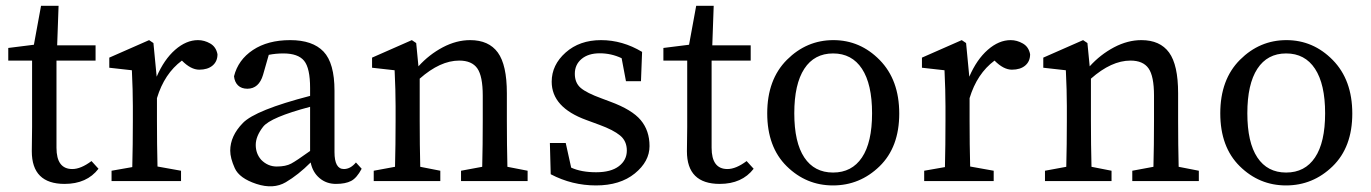

<svg xmlns="http://www.w3.org/2000/svg" viewBox="-20 -631 4776 669"><path d="M91.8 -419.9H8.8V-463.9L98.1 -475.1L123 -610.8H184.1L179.2 -473.1H313V-419.9H176.8V-116.2Q176.8 -42 231.9 -42Q261.7 -42 298.8 -69.8L323.2 -43Q282.7 9.8 205.1 9.8Q90.8 9.8 90.8 -104L91.8 -189Z M526.9 -210Q526.9 -127 528.8 -50.8L610.8 -36.1V0H368.7V-36.1L440.9 -48.8Q442.9 -125 442.9 -210V-261.2Q442.9 -315.4 439.5 -386.2L360.8 -395V-430.2L499.5 -491.2L514.6 -481L525.9 -363.8Q551.8 -423.8 590.3 -457.5Q628.9 -491.2 669.9 -491.2Q691.9 -491.2 712.4 -479.5Q732.9 -467.8 737.8 -441.9Q737.8 -417 720.7 -402.6Q703.6 -388.2 674.3 -388.2Q645 -388.2 613.8 -419.9Q552.7 -374.5 526.9 -289.1Z M1178.2 -42Q1201.2 -42 1220.2 -64.9L1240.2 -43Q1223.1 -10.7 1203.4 -0.5Q1183.6 9.8 1150.4 9.8Q1117.2 9.8 1093.3 -10.5Q1069.3 -30.8 1062.5 -64.9Q1019 -21.5 975.8 3.9Q932.6 29.3 873.3 9.8Q814 -9.8 798.1 -44.9Q782.2 -80.1 782.2 -106Q782.2 -157.2 826.2 -202.4Q870.1 -247.6 1060.5 -296.9V-324.2Q1060.5 -393.6 1039.6 -419.2Q1018.6 -444.8 967.3 -444.8Q940.9 -444.8 916.5 -439.9L896.5 -370.1Q882.3 -322.3 842.3 -321.8Q821.3 -321.8 809.3 -333.5Q797.4 -345.2 795.4 -365.2Q809.6 -422.4 861.3 -456.8Q913.1 -491.2 991.2 -491.2Q1069.3 -491.2 1107.4 -451.2Q1145.5 -411.1 1145.5 -314.9V-101.1Q1145.5 -42 1178.2 -42ZM890.1 -74.2Q913.1 -50.8 944.3 -50.8Q975.6 -50.8 994.6 -61Q1013.7 -71.3 1060.5 -105V-258.8Q922.4 -222.2 896.7 -189.2Q871.1 -156.2 871.1 -126Q871.1 -95.7 890.1 -74.2Z M1580.1 -419.9Q1513.7 -419.9 1442.4 -356.9V-210Q1442.4 -126 1444.3 -49.8L1514.2 -36.1V0H1282.2V-36.1L1356.4 -49.8Q1358.4 -126 1358.4 -210V-261.2Q1358.4 -315.4 1355 -386.2L1276.4 -395V-430.2L1415 -491.2L1430.2 -481L1438 -399.9Q1475.1 -440.9 1522.7 -466.1Q1570.3 -491.2 1618.2 -491.2Q1683.1 -491.2 1714.6 -448Q1746.1 -404.8 1746.1 -306.2V-210Q1746.1 -126 1748 -49.8L1818.4 -36.1V0H1586.4V-36.1L1660.2 -49.8Q1662.1 -124 1662.1 -210V-297.9Q1662.1 -365.7 1643.1 -392.8Q1624 -419.9 1580.1 -419.9Z M2076.2 -288.1 2106 -276.9Q2182.1 -249 2212.6 -212.4Q2243.2 -175.8 2243.2 -122.1Q2243.2 -68.4 2191.9 -26.6Q2140.6 15.1 2056.6 15.1Q1973.1 15.1 1898.9 -23.9L1896 -132.8H1951.2L1970.2 -46.9Q2005.4 -30.8 2057.1 -30.8Q2108.9 -30.8 2136.5 -52Q2164.1 -73.2 2164.1 -106.4Q2164.1 -139.6 2140.6 -158.9Q2117.2 -178.2 2069.3 -195.8L2022.9 -212.9Q1902.3 -256.8 1902.3 -346.2Q1902.3 -404.8 1950.9 -448Q1999.5 -491.2 2074.2 -491.2Q2148.9 -491.2 2217.3 -450.2L2213.4 -348.1H2161.1L2146 -428.2Q2109.9 -445.3 2069.8 -445.3Q2029.8 -445.3 2006.3 -425.5Q1982.9 -405.8 1982.9 -374Q1982.9 -342.3 2003.4 -324.7Q2023.9 -307.1 2076.2 -288.1Z M2374.5 -419.9H2291.5V-463.9L2380.9 -475.1L2405.8 -610.8H2466.8L2461.9 -473.1H2595.7V-419.9H2459.5V-116.2Q2459.5 -42 2514.6 -42Q2544.4 -42 2581.5 -69.8L2606 -43Q2565.4 9.8 2487.8 9.8Q2373.5 9.8 2373.5 -104L2374.5 -189Z M2882.3 15.1Q2789.1 15.1 2721.2 -51.8Q2653.3 -118.7 2653.3 -236.3Q2653.3 -354 2721.9 -422.6Q2790.5 -491.2 2883.8 -491.2Q2977.1 -491.2 3045.2 -421.9Q3113.3 -352.5 3113.3 -235.4Q3113.3 -118.2 3044.7 -51.5Q2976.1 15.1 2882.3 15.1ZM2983.4 -391.4Q2948.2 -444.8 2882.8 -444.8Q2817.4 -444.8 2782.5 -391.4Q2747.6 -337.9 2747.6 -236.3Q2747.6 -134.8 2782.5 -82.3Q2817.4 -29.8 2882.8 -29.8Q2948.2 -29.8 2983.4 -82.3Q3018.6 -134.8 3018.6 -236.3Q3018.6 -337.9 2983.4 -391.4Z M3358.4 -210Q3358.4 -127 3360.4 -50.8L3442.4 -36.1V0H3200.2V-36.1L3272.5 -48.8Q3274.4 -125 3274.4 -210V-261.2Q3274.4 -315.4 3271 -386.2L3192.4 -395V-430.2L3331.1 -491.2L3346.2 -481L3357.4 -363.8Q3383.3 -423.8 3421.9 -457.5Q3460.4 -491.2 3501.5 -491.2Q3523.4 -491.2 3543.9 -479.5Q3564.5 -467.8 3569.3 -441.9Q3569.3 -417 3552.2 -402.6Q3535.2 -388.2 3505.9 -388.2Q3476.6 -388.2 3445.3 -419.9Q3384.3 -374.5 3358.4 -289.1Z M3918.9 -419.9Q3852.5 -419.9 3781.2 -356.9V-210Q3781.2 -126 3783.2 -49.8L3853 -36.1V0H3621.1V-36.1L3695.3 -49.8Q3697.3 -126 3697.3 -210V-261.2Q3697.3 -315.4 3693.8 -386.2L3615.2 -395V-430.2L3753.9 -491.2L3769 -481L3776.9 -399.9Q3814 -440.9 3861.6 -466.1Q3909.2 -491.2 3957 -491.2Q4022 -491.2 4053.5 -448Q4085 -404.8 4085 -306.2V-210Q4085 -126 4086.9 -49.8L4157.2 -36.1V0H3925.3V-36.1L3999 -49.8Q4001 -124 4001 -210V-297.9Q4001 -365.7 3981.9 -392.8Q3962.9 -419.9 3918.9 -419.9Z M4460.9 15.1Q4367.7 15.1 4299.8 -51.8Q4231.9 -118.7 4231.9 -236.3Q4231.9 -354 4300.5 -422.6Q4369.1 -491.2 4462.4 -491.2Q4555.7 -491.2 4623.8 -421.9Q4691.9 -352.5 4691.9 -235.4Q4691.9 -118.2 4623.3 -51.5Q4554.7 15.1 4460.9 15.1ZM4562 -391.4Q4526.9 -444.8 4461.4 -444.8Q4396 -444.8 4361.1 -391.4Q4326.2 -337.9 4326.2 -236.3Q4326.2 -134.8 4361.1 -82.3Q4396 -29.8 4461.4 -29.8Q4526.9 -29.8 4562 -82.3Q4597.2 -134.8 4597.2 -236.3Q4597.2 -337.9 4562 -391.4Z"/></svg>

Font: SourceSerifPro-Regular
Style: Regular
Weight: 400
Designer: Frank Grießhammer
Foundry: Adobe Systems Incorporated
Version: Version 1.014;PS Version 1.0;hotconv 1.0.73;makeotf.lib2.5.5